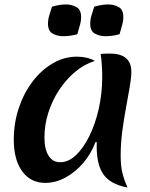

<svg xmlns="http://www.w3.org/2000/svg" viewBox="-20 -811 675 864"><path d="M410 -172Q390 -119 354.5 -77.5Q319 -36 274.5 -12Q230 12 184 12Q118 12 80 -40Q42 -92 42 -182Q42 -257 64.5 -324.5Q87 -392 126.5 -444Q166 -496 217.5 -526Q269 -556 326 -556Q373 -556 407 -537Q359 -522 318 -487.5Q277 -453 246 -406Q215 -359 197.5 -304Q180 -249 180 -193Q180 -140 198.5 -110.5Q217 -81 251 -81Q288 -81 321.5 -112.5Q355 -144 382 -198.5Q409 -253 424.5 -322Q440 -391 440 -465Q440 -495 438 -522Q436 -549 433 -568Q447 -570 474 -570Q571 -570 571 -488Q571 -462 564 -421Q557 -380 547.5 -329Q538 -278 530.5 -222Q523 -166 523 -111Q523 -68 530 -36.5Q537 -5 554 33Q479 19 447 -24Q415 -67 415 -154Q415 -165 416 -170ZM328 -657Q314 -653 297 -650.5Q280 -648 264 -648Q239 -648 217.5 -659.5Q196 -671 196 -704Q196 -724 202 -742.5Q208 -761 214 -781Q228 -785 244.5 -788Q261 -791 277 -791Q302 -791 323.5 -779.5Q345 -768 345 -734Q345 -715 339 -696Q333 -677 328 -657ZM518 -657Q504 -653 487 -650.5Q470 -648 454 -648Q429 -648 407.5 -659.5Q386 -671 386 -704Q386 -724 392 -742.5Q398 -761 404 -781Q418 -785 434.5 -788Q451 -791 467 -791Q492 -791 513.5 -779.5Q535 -768 535 -734Q535 -715 529 -696Q523 -677 518 -657Z"/></svg>

Font: Merienda SemiBold
Style: Regular
Weight: 600
Designer: Eduardo Rodriguez Tunni
Foundry: Eduardo Rodriguez Tunni
Version: Version 2.001; ttfautohint (v1.8.4.7-5d5b)